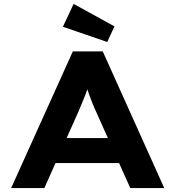

<svg xmlns="http://www.w3.org/2000/svg" viewBox="-20 -963 898 983"><path d="M37 0 353 -700H506L821 0H647L473 -389Q463 -410 454.5 -431.5Q446 -453 438 -474.5Q430 -496 423 -517.5Q416 -539 410 -559L445 -560Q438 -537 431 -516Q424 -495 415.5 -473.5Q407 -452 398 -431Q389 -410 380 -388L207 0ZM185 -128 239 -256H616L652 -128ZM529 -748 302 -826 357 -943 566 -828Z"/></svg>

Font: Lexend Giga
Style: Bold
Weight: 700
Version: Version 1.007